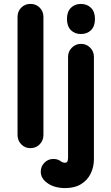

<svg xmlns="http://www.w3.org/2000/svg" viewBox="-20 -750 567 985"><path d="M136.2 10Q108 10 89 -9.6Q70 -29.2 70 -57.5V-663.5Q70 -691.8 89 -710.9Q108 -730 136.2 -730Q164.5 -730 183.6 -710.9Q202.8 -691.8 202.8 -663.5V-57.5Q202.8 -29.2 183.6 -9.6Q164.5 10 136.2 10ZM313.5 215Q288.8 215 264.2 208.5Q239.8 202 221.8 188.2Q206.8 177.8 197.8 162.9Q188.8 148 189.2 129.2Q189.5 102.8 208.6 83.9Q227.8 65 255 65.5Q276.8 66.2 289 75.5Q301.2 84.8 313 84.8Q323.8 84.8 326.5 76.4Q329.2 68 329.2 58.2V-458.8Q329.2 -486.2 348.8 -505.6Q368.2 -525 395.5 -525Q423 -525 442.4 -505.6Q461.8 -486.2 461.8 -458.8V67Q461.8 106.2 445.4 140.2Q429 174.2 395.9 194.6Q362.8 215 313.5 215ZM394.8 -575.5Q363.5 -575.5 343.5 -595.6Q323.5 -615.8 323.5 -652.8Q323.5 -689.2 343.4 -709.5Q363.3 -729.8 394.6 -729.8Q427.2 -729.8 447.2 -709.5Q467.2 -689.2 467.2 -652.8Q467.2 -615.8 447.4 -595.6Q427.5 -575.5 394.8 -575.5Z"/></svg>

Font: National Park
Style: Regular
Weight: 400
Designer: Andrea Herstowski, Ben Hoepner
Version: Version 1.009